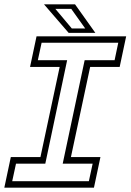

<svg xmlns="http://www.w3.org/2000/svg" viewBox="-37 -868 604 888"><path d="M-17 0 13 -141.5H150L239 -558.5H102L132 -700H546.5L516.5 -558.5H380L291 -141.5H427.5L397.5 0ZM19.5 -30H374L391.5 -111H253L354.5 -589.5H493L510 -670.5H155.5L138 -589.5H273.5L172.5 -111H37ZM404 -716H280.5L166.5 -848H310ZM357 -736.5 292.5 -827H219L295 -736.5Z"/></svg>

Font: Tourney Thin Light
Style: Italic
Weight: 300
Italic angle: -12°
Version: Version 1.015